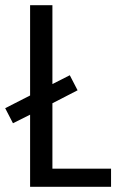

<svg xmlns="http://www.w3.org/2000/svg" viewBox="-26 -720 468 740"><path d="M90 -700H176V-396L243 -430L273 -372L176 -322V-70H402V0H90V-278L24 -245L-6 -303L90 -352Z"/></svg>

Font: Strait
Style: Regular
Weight: 400
Width: 3
Designer: Eduardo Rodriguez Tunni
Foundry: Eduardo Rodriguez Tunni
Version: Version 1.001